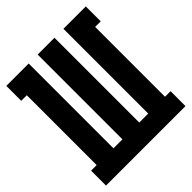

<svg xmlns="http://www.w3.org/2000/svg" viewBox="-200 -868 1001 1001"><g transform="rotate(-45 300.0 -367.5)"><path d="M7 0V-110H48V-625H7V-735H172V-110H238V-735H362V-110H428V-735H593V-625H552V-110H593V0Z"/></g></svg>

Font: Iosevka Slab XBdEx
Style: Regular
Weight: 800
Width: 7
Monospace: yes
Designer: Belleve Invis
Foundry: Belleve Invis
Version: Version 11.1.0; ttfautohint (v1.8.3)